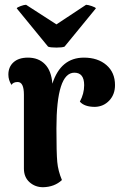

<svg xmlns="http://www.w3.org/2000/svg" viewBox="-20 -772 513 803"><path d="M250 -577Q241 -573 215.5 -573Q190 -573 181 -577L50 -737Q51 -741 66 -746.5Q81 -752 89 -752L216 -670L340 -752Q348 -752 364 -746.5Q380 -741 381 -737ZM331 -531Q389 -531 425 -500Q461 -469 461 -416Q461 -377 437 -351.5Q413 -326 377 -325Q333 -325 314 -347Q332 -380 332 -416Q332 -468 291 -468Q216 -468 216 -235Q216 -132 219.5 -94.5Q223 -57 239 -19Q208 10 160 11Q127 11 103.5 -10Q80 -31 80 -67V-376Q80 -429 54 -429Q35 -429 28 -417Q15 -437 15 -460Q15 -492 36.5 -511.5Q58 -531 97 -531Q141 -531 168 -503.5Q195 -476 199 -422Q234 -531 331 -531Z"/></svg>

Font: Arima Koshi Bold
Style: Regular
Weight: 700
Designer: Joana Correia and Natanael Gama
Foundry: NDISCOVER
Version: Version 1.019;PS 001.019;hotconv 1.0.88;makeotf.lib2.5.64775